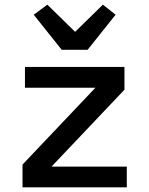

<svg xmlns="http://www.w3.org/2000/svg" viewBox="-20 -803 640 823"><path d="M523.5 0H76.5V-97.5L389 -427H87V-516H513.5V-418.5L201 -89H523.5ZM355.5 -589.5H244.5L124.5 -740L183 -783L302 -666.5L421 -783L475.5 -740Z"/></svg>

Font: Lilex Medium
Style: Regular
Weight: 500
Designer: Mike Abbink, Paul van der Laan, Pieter van Rosmalen, Mikhael Khrustik
Foundry: Mikhael Khrustik
Version: Version 1.100